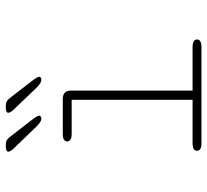

<svg xmlns="http://www.w3.org/2000/svg" viewBox="-46 -666 712 659"><g transform="rotate(-90 309.5 -336.0)"><path d="M148.5 0Q134.5 0 128.2 -4Q122 -8 122 -15Q122 -22.5 128.2 -26.5Q134.5 -30.5 148.5 -30.5H297V-445.5H180.5Q166.5 -445.5 160.2 -449.8Q154 -454 154 -461Q154 -468 160.2 -472Q166.5 -476 180.5 -476H300Q328.5 -476 328.5 -447.5V-30.5H477Q491 -30.5 497.5 -26.5Q504 -22.5 504 -15Q504 -8 497.5 -4Q491 0 477 0ZM232.5 -549.5Q226.5 -549.5 219.8 -554Q213 -558.5 204.5 -567L128 -646.5Q123 -652 121 -656Q119 -660 119 -663Q119 -667.5 123.8 -669.5Q128.5 -671.5 134 -671.5H142Q153.5 -671.5 159.2 -667.8Q165 -664 171.5 -655L228 -582Q242.5 -563 242.5 -557Q242.5 -553 238.8 -551.2Q235 -549.5 232.5 -549.5ZM366 -549.5Q359.5 -549.5 352.8 -554Q346 -558.5 337.5 -567L261.5 -646.5Q252.5 -657 252.5 -663Q252.5 -667.5 257 -669.5Q261.5 -671.5 267.5 -671.5H275.5Q286.5 -671.5 292.5 -667.8Q298.5 -664 305 -655L361.5 -582Q376 -563 376 -557Q376 -553 372.2 -551.2Q368.5 -549.5 366 -549.5Z"/></g></svg>

Font: Sono Monospace ExtraLight
Style: Regular
Weight: 250
Version: Version 2.112